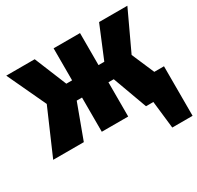

<svg xmlns="http://www.w3.org/2000/svg" viewBox="-157 -712 1094 1064"><g transform="rotate(-30 390.5 -179.5)"><path d="M724 -142 662 -286 778 -534H597L512 -329H475V-534H306V-329H269L185 -534H3L119 -286L-5 0H191L272 -219H306V0H475V-219H509L589 0H636L656 175H786V-142Z"/></g></svg>

Font: Fira Sans Heavy
Style: Regular
Weight: 900
Designer: bBox Type GmbH & Carrois Corporate GbR & Edenspiekermann AG
Foundry: bBox Type GmbH & Carrois Corporate GbR & Edenspiekermann AG
Version: Version 4.300;PS 004.300;hotconv 1.0.88;makeotf.lib2.5.64775